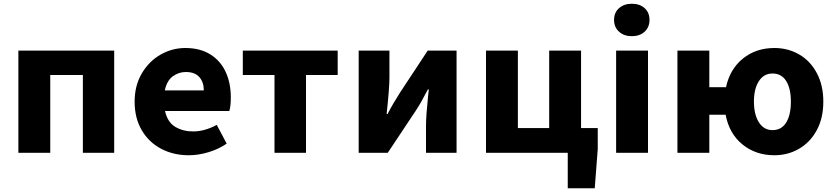

<svg xmlns="http://www.w3.org/2000/svg" viewBox="-20 -815 4455 1024"><path d="M78 -545H589V0H422V-415H248V0H78Z M698 -273Q698 -358 736 -423Q774 -488 836 -523.5Q898 -559 968 -559Q1047 -559 1101.5 -525Q1156 -491 1183.5 -431.5Q1211 -372 1211 -296Q1211 -249 1203 -223H860Q874 -162 915.5 -138Q957 -114 1010 -114Q1071 -114 1136 -149L1189 -49Q1145 -19 1091 -3Q1037 13 987 13Q905 13 839.5 -21.5Q774 -56 736 -120.5Q698 -185 698 -273ZM1067 -333Q1067 -377 1043 -404Q1019 -431 971 -431Q933 -431 901.5 -408Q870 -385 859 -333Z M1444 -415H1275V-545H1781V-415H1612V0H1444Z M1893 -545H2057V-401Q2057 -346 2042 -207H2047Q2059 -231 2079 -265Q2099 -299 2114 -322L2261 -545H2415V0H2252V-145Q2252 -173 2255 -212Q2258 -251 2262 -291L2267 -338H2262Q2225 -266 2197 -224L2048 0H1893Z M3008 0H2572V-545H2742V-132H2909V-545H3079V-132H3168V-20L3152 189H3008Z M3266 -545H3436V0H3266ZM3255 -709Q3255 -748 3281.5 -771.5Q3308 -795 3350 -795Q3392 -795 3418 -771.5Q3444 -748 3444 -709Q3444 -670 3418 -646Q3392 -622 3350 -622Q3308 -622 3281.5 -646Q3255 -670 3255 -709Z M3850 -203H3763V0H3593V-545H3763V-350H3852Q3873 -447 3942.5 -503Q4012 -559 4110 -559Q4183 -559 4242.5 -524.5Q4302 -490 4336.5 -425Q4371 -360 4371 -273Q4371 -185 4336 -120.5Q4301 -56 4241.5 -21.5Q4182 13 4110 13Q4011 13 3940 -44.5Q3869 -102 3850 -203ZM4198 -273Q4198 -343 4173 -383Q4148 -423 4100 -423Q4054 -423 4027.5 -382.5Q4001 -342 4001 -273Q4001 -204 4027.5 -162.5Q4054 -121 4100 -121Q4148 -121 4173 -161.5Q4198 -202 4198 -273Z"/></svg>

Font: Nebula Sans Bold
Style: Regular
Weight: 700
Designer: Paul D. Hunt for Adobe (as Source Sans)
Foundry: Nebula Entertainment & Broadcasting LLC
Version: Version 1.010